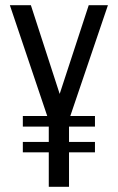

<svg xmlns="http://www.w3.org/2000/svg" viewBox="-20 -720 454 740"><path d="M246 -232H346V-273H251L396 -700H322L210 -358L99 -700H18L162 -273H68V-232H168V-173H68V-133H168V0H246V-133H346V-173H246Z"/></svg>

Font: SVN-Bebas Neue
Style: Regular
Weight: 400
Designer: Ryoichi Tsunekawa
Foundry: Ryoichi Tsunekawa
Version: Version 001.003